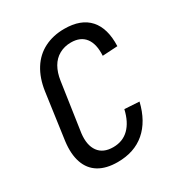

<svg xmlns="http://www.w3.org/2000/svg" viewBox="-137 -644 702 748"><g transform="rotate(-30 214.0 -270.0)"><path d="M179 7Q128 7 95 -13Q62 -33 48.5 -72Q35 -111 42 -166L71 -374Q79 -429 103.5 -468Q128 -507 167.5 -527Q207 -547 257 -547Q332 -547 369 -505.5Q406 -464 403 -385L335 -381Q338 -433 317 -460.5Q296 -488 253 -488Q224 -488 200.5 -475Q177 -462 163 -437.5Q149 -413 144 -379L112 -161Q106 -110 127 -81Q148 -52 193 -52Q236 -52 264 -79.5Q292 -107 304 -159L370 -155Q351 -76 302.5 -34.5Q254 7 179 7Z"/></g></svg>

Font: Pathway Extreme Condensed Light
Style: Italic
Weight: 300
Width: 3
Italic angle: -8°
Version: Version 1.001;gftools[0.9.26]